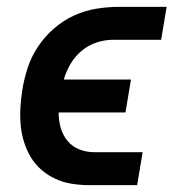

<svg xmlns="http://www.w3.org/2000/svg" viewBox="-20 -540 540 560"><path d="M240 0Q215 0 189.5 -4Q164 -8 141.5 -18.5Q119 -29 101 -44.5Q83 -60 70.5 -80.5Q58 -101 50.5 -124.5Q43 -148 40.5 -173.5Q38 -199 39.5 -225Q41 -251 45 -277Q50 -309 60.5 -341.5Q71 -374 90.5 -403.5Q110 -433 137 -456.5Q164 -480 195.5 -494.5Q227 -509 260.5 -514.5Q294 -520 326 -520H466L450 -424H311Q287 -424 263 -416.5Q239 -409 219 -392.5Q199 -376 186 -354Q173 -332 166 -308H362L346 -212H151Q151 -189 157 -167.5Q163 -146 177 -129Q191 -112 212 -104Q233 -96 256 -96H396L380 0Z"/></svg>

Font: Iosevka Gothic
Style: Bold Italic
Weight: 700
Italic angle: -9°
Monospace: yes
Designer: Belleve Invis
Foundry: Belleve Invis
Version: Version 15.5.1; ttfautohint (v1.8.4)